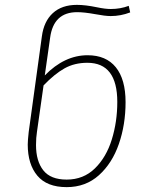

<svg xmlns="http://www.w3.org/2000/svg" viewBox="-20 -759 634 789"><path d="M496 -339Q496 -247 468.5 -167.5Q441 -88 386.5 -39Q332 10 254 10Q173 10 133.5 -37Q94 -84 94 -165Q94 -181 98 -217L152 -609Q160 -671 197 -705Q234 -739 296 -739Q331 -739 379 -729Q412 -722 435 -722Q475 -722 509 -735L515 -708Q476 -693 435 -693Q412 -693 370 -701Q326 -709 297 -709Q200 -709 186 -604L164 -449Q245 -532 340 -532Q416 -532 456 -482.5Q496 -433 496 -339ZM462 -340Q462 -501 339 -501Q286 -501 245 -478Q204 -455 159 -408L132 -218Q128 -193 128 -163Q128 -97 158 -59Q188 -21 254 -21Q323 -21 370 -67Q417 -113 439.5 -186Q462 -259 462 -340Z"/></svg>

Font: FiraGO UltraLight
Style: Italic
Weight: 200
Italic angle: -8°
Designer: bBox Type GmbH
Foundry: bBox Type GmbH
Version: Version 1.001